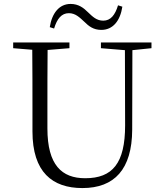

<svg xmlns="http://www.w3.org/2000/svg" viewBox="-20 -941 832 976"><path d="M233 -803 255 -796C270 -846 293 -874 330 -874C364 -874 385 -852 409 -830C431 -808 455 -789 495 -789C554 -789 591 -835 602 -907L580 -914C565 -864 542 -836 505 -836C471 -836 451 -856 427 -879C405 -901 379 -921 339 -921C281 -921 244 -874 233 -803ZM493 -696 615 -686 616 -304C616 -111 552 -35 413 -35C294 -35 221 -102 221 -288V-389C221 -491 221 -589 222 -687L333 -696V-725H47V-696L144 -688C145 -589 145 -489 145 -389V-273C145 -66 246 15 399 15C562 15 651 -81 652 -281L653 -686L750 -696V-725H493Z"/></svg>

Font: Noto Serif KR Light
Style: Regular
Weight: 300
Designer: Ryoko NISHIZUKA 西塚涼子 (kana & ideographs); Frank Grießhammer (Latin, Greek & Cyrillic); Wenlong ZHANG 张文龙 (bopomofo); San
Foundry: Adobe
Version: Version 2.001;hotconv 1.1.0;makeotfexe 2.6.0